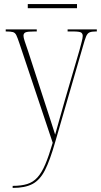

<svg xmlns="http://www.w3.org/2000/svg" viewBox="-20 -680 496 940"><path d="M42 230Q84 230 113 221Q142 212 163 189Q184 166 201.5 125Q219 84 238 19L75 -468Q66 -495 60 -507.5Q54 -520 43 -523Q32 -526 10 -526H8V-536H160V-526H150Q115 -526 105 -521.5Q95 -517 95 -505Q95 -496 101 -478Q107 -460 118 -428L183 -228Q209 -148 225 -99Q241 -50 250 -21Q258 -50 271 -95.5Q284 -141 298 -191L369 -434Q375 -457 380 -475.5Q385 -494 385 -504Q385 -515 377.5 -520.5Q370 -526 336 -526H311V-536H454V-526H449Q429 -526 418.5 -521.5Q408 -517 401.5 -501.5Q395 -486 386 -453L250 16Q225 104 200.5 152.5Q176 201 139.5 220.5Q103 240 43 240H42ZM116 -640V-660H357V-640Z"/></svg>

Font: Noto Serif Display Condensed Thin
Style: Regular
Weight: 100
Width: 3
Designer: Monotype Design Team
Foundry: Monotype Imaging Inc.
Version: Version 2.009